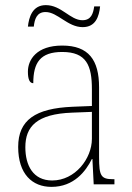

<svg xmlns="http://www.w3.org/2000/svg" viewBox="-20 -720 514 750"><path d="M303 -614C354 -614 367 -656 371 -695H348C344 -667 336 -641 302 -641C254 -641 220 -700 159 -700C106 -700 93 -652 89 -616H112C115 -644 123 -673 158 -673C205 -673 244 -614 303 -614ZM181 10C269 10 315 -51 339 -99H341L346 0H427V-20H422C374 -20 367 -33 367 -107V-379C367 -486 326 -542 223 -542C123 -542 89 -487 89 -440C89 -410 96 -395 110 -395C110 -475 137 -517 223 -517C318 -517 339 -464 339 -371V-306L264 -303C118 -297 51 -251 51 -146C51 -40 106 10 181 10ZM184 -15C109 -15 79 -74 79 -145C79 -226 124 -275 262 -280L339 -283V-178C339 -100 273 -15 184 -15Z"/></svg>

Font: Noto Serif Thai SemiCondensed Thin
Style: Regular
Weight: 100
Width: 4
Designer: Monotype Design Team
Foundry: Monotype Imaging Inc.
Version: Version 2.002